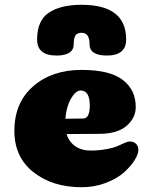

<svg xmlns="http://www.w3.org/2000/svg" viewBox="-20 -776 635 802"><path d="M321 6Q199 6 119.5 -57Q40 -120 40 -229Q40 -347 118.5 -415.5Q197 -484 321 -484Q438 -484 492.5 -442.5Q547 -401 547 -329Q547 -284 509.5 -251Q472 -218 399 -217L258 -216Q268 -184 294 -165.5Q320 -147 360 -147Q403 -147 448 -158Q467 -163 489.5 -174Q512 -185 522 -185Q539 -185 548.5 -175Q558 -165 558 -150Q558 -132 542 -106.5Q526 -81 497.5 -55.5Q469 -30 422 -12Q375 6 321 6ZM253 -280Q322 -281 328 -281Q343 -281 350 -299Q355 -312 355 -335Q355 -398 317 -398Q296 -398 276.5 -364Q257 -330 253 -280ZM321 -639Q354 -639 354 -592Q354 -544 426 -544Q507 -544 507 -611Q507 -756 321 -756Q233 -756 184 -723Q135 -690 135 -611Q135 -544 216 -544Q288 -544 288 -592Q288 -616 295 -627.5Q302 -639 321 -639Z"/></svg>

Font: Coiny 2.0
Style: Regular
Weight: 400
Version: Version 1.001 July 11, 2018